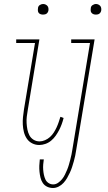

<svg xmlns="http://www.w3.org/2000/svg" viewBox="-20 -717 540 960"><path d="M195 -644Q189 -644 183 -646Q177 -648 173.5 -652.5Q170 -657 169.5 -663.5Q169 -670 170 -676Q170 -681 172.5 -685Q175 -689 178.5 -691.5Q182 -694 186.5 -695.5Q191 -697 195 -697Q202 -697 207.5 -694.5Q213 -692 217 -687.5Q221 -683 222 -676.5Q223 -670 222 -664Q221 -659 218.5 -655Q216 -651 212.5 -648.5Q209 -646 204 -645Q199 -644 195 -644ZM176 8Q157 8 140.5 -0.5Q124 -9 114 -24Q104 -39 99.5 -57Q95 -75 94 -94Q93 -113 95 -132Q97 -151 100 -171L155 -502H61V-520H177L119 -168Q116 -151 114 -134.5Q112 -118 113 -101.5Q114 -85 117 -69.5Q120 -54 127 -40.5Q134 -27 147.5 -18.5Q161 -10 178 -10Q191 -10 205 -16Q219 -22 230 -32Q241 -42 249 -54.5Q257 -67 263 -80Q269 -93 273.5 -106.5Q278 -120 282 -133L298 -127Q294 -111 288.5 -96Q283 -81 275.5 -66.5Q268 -52 258.5 -38.5Q249 -25 236 -14Q223 -3 207 2.5Q191 8 176 8ZM460 -644Q453 -644 447.5 -646Q442 -648 438 -652.5Q434 -657 433.5 -663.5Q433 -670 434 -676Q434 -681 436.5 -685Q439 -689 443 -691.5Q447 -694 451 -695.5Q455 -697 460 -697Q466 -697 471.5 -694.5Q477 -692 481 -687.5Q485 -683 486 -676.5Q487 -670 486 -664Q485 -659 482.5 -655Q480 -651 476.5 -648.5Q473 -646 468.5 -645Q464 -644 460 -644ZM245 223Q229 223 215.5 216.5Q202 210 194 198Q186 186 182.5 171.5Q179 157 177.5 142Q176 127 176.5 111.5Q177 96 179 80H199Q197 93 196 106Q195 119 196 132Q197 145 199.5 157Q202 169 207 180Q212 191 222.5 198Q233 205 246 205Q259 205 270.5 197Q282 189 290.5 178.5Q299 168 305 155.5Q311 143 316 131Q321 119 324.5 106.5Q328 94 331.5 81Q335 68 337.5 55.5Q340 43 342 30L430 -502H336V-520H453L361 33Q359 47 356 61.5Q353 76 349 90Q345 104 340.5 118Q336 132 329.5 146Q323 160 315.5 173Q308 186 297.5 197.5Q287 209 273 216Q259 223 245 223Z"/></svg>

Font: Iosevka Thin
Style: Italic
Weight: 100
Italic angle: -9°
Monospace: yes
Designer: Belleve Invis
Foundry: Belleve Invis
Version: Version 32.5.0; ttfautohint (v1.8.4)